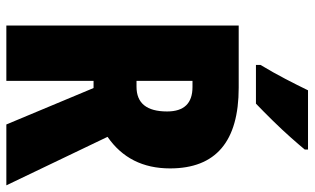

<svg xmlns="http://www.w3.org/2000/svg" viewBox="-208 -758 967 590"><g transform="rotate(90 275.0 -463.5)"><path d="M250 -714Q498 -714 498 -503Q498 -378 401 -311L550 0H363L251 -268H229V0H59V-714ZM248 -572H229V-400H247Q323 -400 323 -494Q323 -572 248 -572ZM440 -917Q426 -900 402.5 -873.5Q379 -847 351.5 -819Q324 -791 299 -767H180V-781Q204 -821 223 -857.5Q242 -894 258 -927H440Z"/></g></svg>

Font: Noto Sans Sinhala UI ExtraCondensed Black
Style: Regular
Weight: 900
Width: 2
Designer: Jelle Bosma - Monotype Design Team
Foundry: Monotype Imaging Inc.
Version: Version 2.006; ttfautohint (v1.8.4.7-5d5b)